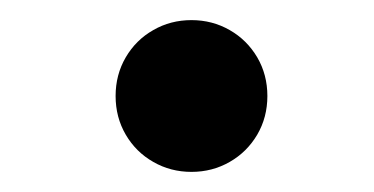

<svg xmlns="http://www.w3.org/2000/svg" viewBox="-20 -157 368 189"><path d="M168.5 -137.2Q189 -137.2 206.1 -127.4Q223.1 -117.7 233.2 -100.6Q243.2 -83.5 243.2 -62.5Q243.2 -41.5 233.2 -24.4Q223.1 -7.3 206.1 2.4Q189 12.2 168.5 12.2Q147.9 12.2 130.9 2.4Q113.8 -7.3 103.8 -24.4Q93.8 -41.5 93.8 -62.5Q93.8 -83.5 103.8 -100.6Q113.8 -117.7 130.9 -127.4Q147.9 -137.2 168.5 -137.2Z"/></svg>

Font: Lesson One Medium
Style: Regular
Weight: 500
Designer: But Ko, Victor Gaultney, Annie Olsen, Julie Remington, Don Collingsworth, Eric Hays, Becca Hirsbrunner
Version: Version 1.100